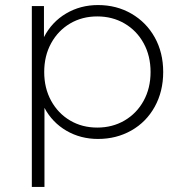

<svg xmlns="http://www.w3.org/2000/svg" viewBox="-20 -546 715 760"><path d="M500 -492C460.7 -514.7 416.7 -526 368 -526C321.3 -526 279.2 -514.8 241.5 -492.5C203.8 -470.2 174.7 -439 154 -399V-522H106V194H156V-119C176.7 -80.3 205.7 -50.2 243 -28.5C280.3 -6.8 322 4 368 4C416.7 4 460.7 -7.2 500 -29.5C539.3 -51.8 570.2 -83.2 592.5 -123.5C614.8 -163.8 626 -209.7 626 -261C626 -312.3 614.8 -358 592.5 -398C570.2 -438 539.3 -469.3 500 -492ZM473 -69C441 -50.3 405 -41 365 -41C325 -41 289.2 -50.3 257.5 -69C225.8 -87.7 200.8 -113.7 182.5 -147C164.2 -180.3 155 -218.3 155 -261C155 -303.7 164.2 -341.7 182.5 -375C200.8 -408.3 225.8 -434.3 257.5 -453C289.2 -471.7 325 -481 365 -481C405 -481 441 -471.7 473 -453C505 -434.3 530.2 -408.3 548.5 -375C566.8 -341.7 576 -303.7 576 -261C576 -218.3 566.8 -180.3 548.5 -147C530.2 -113.7 505 -87.7 473 -69Z"/></svg>

Font: Montserrat Custom ExtraLight
Style: Regular
Weight: 300
Designer: Julieta Ulanovsky
Foundry: Julieta Ulanovsky
Version: Version 7.200